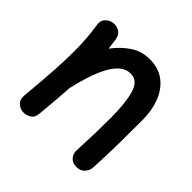

<svg xmlns="http://www.w3.org/2000/svg" viewBox="-153 -692 896 896"><g transform="rotate(45 294.5 -244.0)"><path d="M56.6 -9.3Q66.4 -113.8 71 -187Q75.7 -260.3 75.7 -315.9Q75.7 -362.8 72.8 -401.9Q69.8 -440.9 63.5 -480.5Q59.1 -505.9 72.3 -521.2Q85.4 -536.6 104 -541Q125.5 -546.4 146.7 -535.9Q168 -525.4 172.9 -497.6Q177.2 -469.2 180.2 -442.4Q212.9 -486.3 255.1 -514.9Q297.4 -543.5 350.1 -543.5Q410.2 -543.5 449.5 -513.2Q488.8 -482.9 508.3 -431.9Q527.8 -380.9 527.8 -319.3Q527.8 -241.7 526.9 -161.6Q525.9 -81.5 521.5 0.5Q520.5 21 505.6 37.8Q490.7 54.7 464.8 54.7Q438 54.7 423.6 38.3Q409.2 22 410.2 0.5Q413.1 -61.5 414.6 -115.5Q416 -169.4 416 -220.7Q416 -318.4 399.4 -375.7Q382.8 -433.1 336.4 -433.1Q305.2 -433.1 281 -411.9Q256.8 -390.6 238.5 -354.7Q220.2 -318.8 206.3 -275.1Q192.4 -231.4 182.1 -186L181.6 -184.6Q179.2 -144.5 175.3 -98.6Q171.4 -52.7 166.5 1.5Q164.6 27.8 145.5 39.6Q126.5 51.3 105 49.3Q85 47.4 69.6 32.5Q54.2 17.6 56.6 -9.3Z"/></g></svg>

Font: Mikhak SemiBold
Style: Regular
Weight: 600
Designer: Amin Abedi
Version: Version 3.3